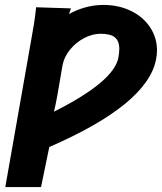

<svg xmlns="http://www.w3.org/2000/svg" viewBox="-20 -759 657 779"><path d="M126.5 -729.5 268 -725 260 -702Q290 -719 326 -729Q362 -739 399.5 -739Q461.5 -739 511.2 -714.8Q561 -690.5 589 -648.2Q617 -606 617 -554.5Q617 -537 613 -517Q577 -335 180 -162.5L146.5 0H1.5L106 -593.5Q114.5 -640 118.5 -666Q122.5 -692 126.5 -729.5ZM460.5 -526Q464 -548 464 -560Q464 -593 446 -607.5Q428 -622 387.5 -622Q355 -622 321.5 -604.5Q288 -587 263.8 -557.2Q239.5 -527.5 233.5 -493L223.5 -435Q218 -401.5 211.8 -367.2Q205.5 -333 199 -306Q443 -428.5 460.5 -526Z"/></svg>

Font: JuliaMono Black
Style: Italic
Weight: 900
Italic angle: -9°
Monospace: yes
Designer: cormullion
Foundry: corm
Version: Version 0.057; ttfautohint (v1.8.4)